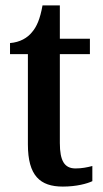

<svg xmlns="http://www.w3.org/2000/svg" viewBox="-20 -679 379 709"><path d="M212 10C263 10 302 -1 321 -10V-66C302 -61 282 -57 259 -57C218 -57 201 -85 201 -151V-479H312V-536H201V-659H137C128 -609 116 -581 98 -560C81 -539 54 -523 17 -520V-479H83V-146C83 -30 128 10 212 10Z"/></svg>

Font: Noto Serif Tamil Condensed SemiBold
Style: Regular
Weight: 600
Width: 3
Designer: Indian Type Foundry, Tom Grace, and the Monotype Design Team
Foundry: Monotype Imaging Inc.
Version: Version 2.004